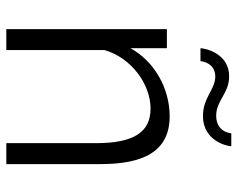

<svg xmlns="http://www.w3.org/2000/svg" viewBox="-94 -676 770 623"><g transform="rotate(90 291.5 -365.0)"><path d="M229 -678C271 -678 297 -638 357 -638C438 -638 455 -717 455 -730H413C413 -726 408 -681 356 -681C306 -681 284 -723 228 -723C153 -723 137 -644 137 -630H179C179 -635 185 -678 229 -678ZM513 0V-305C513 -442 474 -530 358 -530C265 -530 179 -479 137 -403V-521H75V0H143V-319C168 -405 253 -468 333 -468C409 -468 445 -414 445 -291V0Z"/></g></svg>

Font: FIGSv2-sans-serif
Style: Regular
Weight: 400
Designer: Matt McInerney, Pablo Impallari, Rodrigo Fuenzalida,Mirko Velimirovic
Foundry: Matt McInerney, Pablo Impallari, Rodrigo Fuenzalida
Version: Version 4.021;hotconv 1.0.109;makeotfexe 2.5.65596